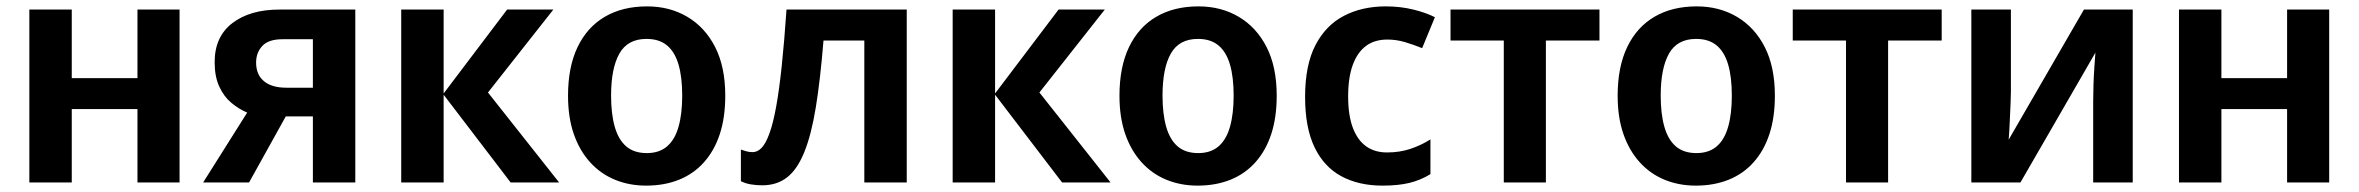

<svg xmlns="http://www.w3.org/2000/svg" viewBox="-20 -572 7395 602"><path d="M205 -542V-327H411V-542H543V0H411V-230H205V0H72V-542Z M761 0H617L755 -219Q729 -230 705.5 -249.5Q682 -269 667.5 -300.5Q653 -332 653 -377Q653 -457 708.5 -499.5Q764 -542 856 -542H1094V0H961V-207H876ZM783 -376Q783 -338 807.5 -317.5Q832 -297 878 -297H961V-449H866Q822 -449 802.5 -428Q783 -407 783 -376Z M1570 -542H1715L1510 -282L1733 0H1581L1371 -275V0H1238V-542H1371V-279Z M2254 -272Q2254 -204 2237 -152Q2220 -100 2187.5 -63.5Q2155 -27 2109 -8.5Q2063 10 2006 10Q1953 10 1908 -8.5Q1863 -27 1830 -63.5Q1797 -100 1779 -152Q1761 -204 1761 -272Q1761 -362 1791 -424.5Q1821 -487 1876.5 -519.5Q1932 -552 2009 -552Q2080 -552 2135.5 -519Q2191 -486 2222.5 -424Q2254 -362 2254 -272ZM1896 -272Q1896 -215 1907.5 -174.5Q1919 -134 1943.5 -113Q1968 -92 2008 -92Q2047 -92 2071.5 -113Q2096 -134 2107.5 -174.5Q2119 -215 2119 -272Q2119 -330 2107.5 -369.5Q2096 -409 2071.5 -429.5Q2047 -450 2007 -450Q1948 -450 1922 -404Q1896 -358 1896 -272Z M2823 0H2690V-445H2562Q2552 -322 2538 -236Q2524 -150 2502 -95.5Q2480 -41 2448 -16Q2416 9 2370 9Q2351 9 2333.5 6Q2316 3 2303 -4V-103Q2311 -100 2320.5 -97.5Q2330 -95 2340 -95Q2355 -95 2368 -108.5Q2381 -122 2392.5 -153.5Q2404 -185 2413.5 -237Q2423 -289 2431 -364.5Q2439 -440 2446 -542H2823Z M3299 -542H3444L3239 -282L3462 0H3310L3100 -275V0H2967V-542H3100V-279Z M3983 -272Q3983 -204 3966 -152Q3949 -100 3916.5 -63.5Q3884 -27 3838 -8.5Q3792 10 3735 10Q3682 10 3637 -8.5Q3592 -27 3559 -63.5Q3526 -100 3508 -152Q3490 -204 3490 -272Q3490 -362 3520 -424.5Q3550 -487 3605.5 -519.5Q3661 -552 3738 -552Q3809 -552 3864.5 -519Q3920 -486 3951.5 -424Q3983 -362 3983 -272ZM3625 -272Q3625 -215 3636.5 -174.5Q3648 -134 3672.5 -113Q3697 -92 3737 -92Q3776 -92 3800.5 -113Q3825 -134 3836.5 -174.5Q3848 -215 3848 -272Q3848 -330 3836.5 -369.5Q3825 -409 3800.5 -429.5Q3776 -450 3736 -450Q3677 -450 3651 -404Q3625 -358 3625 -272Z M4315 10Q4240 10 4185.5 -19.5Q4131 -49 4101.5 -110.5Q4072 -172 4072 -268Q4072 -368 4104.5 -430.5Q4137 -493 4194 -522.5Q4251 -552 4325 -552Q4371 -552 4411.5 -542Q4452 -532 4479 -518L4439 -421Q4412 -432 4385 -440Q4358 -448 4330 -448Q4290 -448 4263 -428Q4236 -408 4221.5 -368.5Q4207 -329 4207 -269Q4207 -211 4221.5 -172Q4236 -133 4263 -113.5Q4290 -94 4329 -94Q4368 -94 4401.5 -105Q4435 -116 4465 -135V-26Q4434 -7 4399 1.5Q4364 10 4315 10Z M4995 -445H4827V0H4695V-445H4528V-542H4995Z M5545 -272Q5545 -204 5528 -152Q5511 -100 5478.5 -63.5Q5446 -27 5400 -8.5Q5354 10 5297 10Q5244 10 5199 -8.5Q5154 -27 5121 -63.5Q5088 -100 5070 -152Q5052 -204 5052 -272Q5052 -362 5082 -424.5Q5112 -487 5167.5 -519.5Q5223 -552 5300 -552Q5371 -552 5426.5 -519Q5482 -486 5513.5 -424Q5545 -362 5545 -272ZM5187 -272Q5187 -215 5198.5 -174.5Q5210 -134 5234.5 -113Q5259 -92 5299 -92Q5338 -92 5362.5 -113Q5387 -134 5398.5 -174.5Q5410 -215 5410 -272Q5410 -330 5398.5 -369.5Q5387 -409 5362.5 -429.5Q5338 -450 5298 -450Q5239 -450 5213 -404Q5187 -358 5187 -272Z M6068 -445H5900V0H5768V-445H5601V-542H6068Z M6285 -284Q6285 -270 6284 -248.5Q6283 -227 6282 -203.5Q6281 -180 6280 -161.5Q6279 -143 6278 -134L6514 -542H6667V0H6543V-255Q6543 -278 6544 -308Q6545 -338 6547 -365.5Q6549 -393 6550 -407L6315 0H6161V-542H6285Z M6945 -542V-327H7151V-542H7283V0H7151V-230H6945V0H6812V-542Z"/></svg>

Font: Noto Sans Display SemiBold
Style: Regular
Weight: 600
Designer: Monotype Design Team
Foundry: Monotype Imaging Inc.
Version: Version 2.003